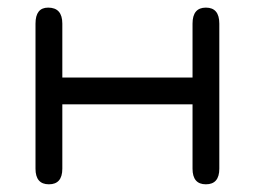

<svg xmlns="http://www.w3.org/2000/svg" viewBox="-20 -477 669 504"><path d="M143.6 -34.2Q143.6 6.8 108.4 6.8Q73.2 6.8 73.2 -34.2V-415Q73.2 -457 106.4 -457Q143.6 -457 143.6 -415V-273.4H485.4V-415Q485.4 -457 520.5 -457Q555.7 -457 555.7 -415V-34.2Q555.7 6.8 520.5 6.8Q485.4 6.8 485.4 -34.2V-203.1H143.6Z"/></svg>

Font: Jura
Style: DemiBold
Weight: 600
Version: Version 2.5